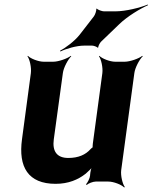

<svg xmlns="http://www.w3.org/2000/svg" viewBox="-20 -800 672 846"><path d="M281 -104C230 -104 210 -134 217 -186L257 -478C260 -502 280 -539 294 -552L292 -554C277 -542 238 -528 214 -528H173C149 -528 114 -542 103 -554L101 -552C111 -539 119 -502 116 -478L77 -187C60 -64 104 10 225 10C281 10 324 -8 358 -35C369 -45 386 -60 391 -70L388 -72C382 -62 378 -43 377 -29V-27C376 -15 366 5 359 12L362 15C369 8 390 0 402 0H457C481 0 516 14 527 26L530 24C520 11 511 -26 514 -50L572 -478C575 -502 595 -539 609 -552L607 -554C592 -542 553 -528 529 -528H488C464 -528 429 -542 418 -554L416 -552C426 -539 434 -502 431 -478L389 -167C389 -164 387 -150 389 -148L392 -152C390 -153 380 -145 379 -143C357 -118 325 -104 281 -104ZM393 -727 331 -647C309 -619 269 -589 245 -577L246 -573C270 -585 317 -599 351 -599H386C392 -599 408 -594 409 -590L413 -591C412 -596 420 -611 425 -616L505 -693C541 -728 598 -762 632 -777L631 -780C597 -766 534 -750 488 -750H438C430 -750 410 -757 407 -762L404 -761C406 -755 399 -734 393 -727Z"/></svg>

Font: Asimov
Style: EdgeIt
Weight: 500
Designer: Google
Version: Version 2.000980: 2014